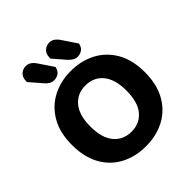

<svg xmlns="http://www.w3.org/2000/svg" viewBox="-227 -988 1155 1155"><g transform="rotate(-45 350.0 -410.5)"><path d="M659.8 -304Q659.8 -200 619.2 -128.4Q578.5 -56.7 508.5 -20Q438.4 16.8 349.3 16.8Q260.5 16.8 190.3 -20Q120.1 -56.7 79.8 -128.4Q39.6 -200 39.6 -304Q39.6 -408 80.8 -479.3Q122.1 -550.5 192.2 -587.3Q262.2 -624 349.3 -624Q436.6 -624 507.1 -587.3Q577.5 -550.5 618.7 -479.3Q659.8 -408 659.8 -304ZM503.1 -304Q503.1 -400.2 461.4 -450.3Q419.8 -500.3 349.3 -500.3Q280.6 -500.3 238.6 -450.6Q196.5 -401 196.5 -304Q196.5 -206.3 238.5 -156.6Q280.4 -106.9 350.1 -106.9Q420 -106.9 461.6 -156.6Q503.1 -206.3 503.1 -304ZM182.6 -686.2 116.1 -763.1V-769.2Q116.1 -802.3 134.9 -819.4Q153.6 -836.5 178.5 -836.5Q198.6 -836.5 213.6 -825.8Q228.5 -815.2 240.6 -796.5L301.8 -705.8Q295.7 -677.7 278.4 -666.3Q261 -654.8 240.4 -654.8Q223.3 -654.8 207.9 -663.9Q192.4 -672.9 182.6 -686.2ZM382.2 -686.2 315.7 -763.1V-769.2Q315.7 -802.1 334.3 -819.3Q352.9 -836.5 378 -836.5Q398.2 -836.5 413.1 -825.8Q428.1 -815.2 440.2 -796.5L501.3 -705.8Q495.3 -677.7 477.9 -666.3Q460.6 -654.8 440 -654.8Q421.4 -654.8 407.5 -664.3Q393.7 -673.7 382.2 -686.2Z"/></g></svg>

Font: Baloo Paaji 2
Style: Regular
Weight: 400
Designer: Shuchita Grover, Noopur Datye and Ek Type
Foundry: Ek Type
Version: Version 1.700